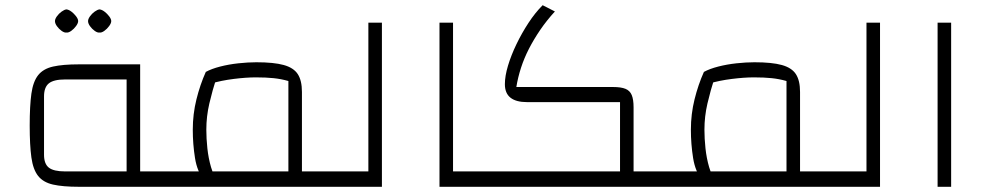

<svg xmlns="http://www.w3.org/2000/svg" viewBox="-20 -717 3781 737"><path d="M514 0V-59H610V0ZM283 0Q221 0 183.5 -8.5Q146 -17 126.5 -41.5Q107 -66 100.5 -112.5Q94 -159 94 -235Q94 -311 100.5 -357.5Q107 -404 126.5 -428.5Q146 -453 183.5 -461.5Q221 -470 283 -470H518V0ZM230 -59H466V-412H230Q186 -412 167.5 -397Q149 -382 149 -347V-123Q149 -88 167.5 -73.5Q186 -59 230 -59ZM610 0V-59Q623 -59 626.5 -51Q630 -43 630 -29Q630 -16 626.5 -8Q623 0 610 0ZM235 -592Q227 -591 216.5 -598.5Q206 -606 198.5 -616.5Q191 -627 191 -636Q191 -644 198.5 -654.5Q206 -665 216.5 -672.5Q227 -680 235 -681Q244 -680 254 -672.5Q264 -665 272 -654.5Q280 -644 280 -636Q280 -628 272 -617Q264 -606 253.5 -598.5Q243 -591 235 -592ZM362 -592Q354 -591 343.5 -598.5Q333 -606 325.5 -616.5Q318 -627 318 -636Q318 -644 325.5 -654.5Q333 -665 343.5 -672.5Q354 -680 362 -681Q371 -680 381 -672.5Q391 -665 399 -654.5Q407 -644 407 -636Q407 -628 399 -617Q391 -606 380.5 -598.5Q370 -591 362 -592Z M1139 0V-59H1250V0ZM610 0V-59H1087V-406Q1059 -414 1030 -417Q1001 -420 962 -420Q925 -420 877 -414Q829 -408 789 -396L770 -441Q792 -453 825 -461.5Q858 -470 895 -474Q932 -478 964 -478Q1031 -478 1069 -467.5Q1107 -457 1123 -432.5Q1139 -408 1139 -364V0ZM764 -26Q737 -57 728.5 -110.5Q720 -164 720 -219Q720 -279 734 -335.5Q748 -392 770 -441L812 -422Q795 -369 783.5 -319.5Q772 -270 772 -219Q772 -185 776 -147.5Q780 -110 790 -75.5Q800 -41 820 -16ZM610 0Q597 0 593.5 -8Q590 -16 590 -29Q590 -43 593.5 -51Q597 -59 610 -59ZM1250 0V-59Q1263 -59 1266.5 -51Q1270 -43 1270 -29Q1270 -16 1266.5 -8Q1263 0 1250 0Z M1250 0V-59H1394V-630H1446V0ZM1250 0Q1237 0 1233.5 -8Q1230 -16 1230 -29Q1230 -43 1233.5 -51Q1237 -59 1250 -59Z M1667 0V-630H1719V-59H1829V0ZM1829 0V-59Q1842 -59 1845.5 -51Q1849 -43 1849 -29Q1849 -16 1845.5 -8Q1842 0 1829 0Z M2412 0V-59H2522V0ZM1829 0V-59H2360V-325H2003Q1961 -325 1939.5 -342Q1918 -359 1918 -394Q1918 -425 1930 -465Q1942 -505 1962.5 -547.5Q1983 -590 2008.5 -629Q2034 -668 2063 -697L2110 -673Q2078 -638 2053.5 -602Q2029 -566 2010.5 -530Q1992 -494 1980 -457Q1968 -420 1962 -383H2333Q2364 -383 2381 -376Q2398 -369 2405 -352Q2412 -335 2412 -305V0ZM1829 0Q1816 0 1812.5 -8Q1809 -16 1809 -29Q1809 -43 1812.5 -51Q1816 -59 1829 -59ZM2522 0V-59Q2535 -59 2538.5 -51Q2542 -43 2542 -29Q2542 -16 2538.5 -8Q2535 0 2522 0Z M3051 0V-59H3162V0ZM2522 0V-59H2999V-406Q2971 -414 2942 -417Q2913 -420 2874 -420Q2837 -420 2789 -414Q2741 -408 2701 -396L2682 -441Q2704 -453 2737 -461.5Q2770 -470 2807 -474Q2844 -478 2876 -478Q2943 -478 2981 -467.5Q3019 -457 3035 -432.5Q3051 -408 3051 -364V0ZM2676 -26Q2649 -57 2640.5 -110.5Q2632 -164 2632 -219Q2632 -279 2646 -335.5Q2660 -392 2682 -441L2724 -422Q2707 -369 2695.5 -319.5Q2684 -270 2684 -219Q2684 -185 2688 -147.5Q2692 -110 2702 -75.5Q2712 -41 2732 -16ZM2522 0Q2509 0 2505.5 -8Q2502 -16 2502 -29Q2502 -43 2505.5 -51Q2509 -59 2522 -59ZM3162 0V-59Q3175 -59 3178.5 -51Q3182 -43 3182 -29Q3182 -16 3178.5 -8Q3175 0 3162 0Z M3162 0V-59H3306V-630H3358V0ZM3162 0Q3149 0 3145.5 -8Q3142 -16 3142 -29Q3142 -43 3145.5 -51Q3149 -59 3162 -59Z M3579 0V-630H3631V0Z"/></svg>

Font: Changa ExtraLight
Style: Regular
Weight: 250
Designer: Eduardo Rodriguez Tunni
Foundry: Eduardo Rodriguez Tunni
Version: Version 3.002; ttfautohint (v1.8.2)